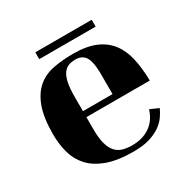

<svg xmlns="http://www.w3.org/2000/svg" viewBox="-155 -759 961 973"><g transform="rotate(-30 325.5 -272.5)"><path d="M175 -575V-615H505V-575ZM580 -55Q571 -34 555 -11.5Q539 11 513 29Q487 47 449 58.5Q411 70 357 70Q263 70 202 47.5Q141 25 106.5 -13.5Q72 -52 58.5 -102.5Q45 -153 45 -209Q45 -308 67.5 -368Q90 -428 129 -460.5Q168 -493 221.5 -503Q275 -513 337 -513Q414 -513 465.5 -491.5Q517 -470 548 -429.5Q579 -389 592 -331Q605 -273 606 -201H235V-130Q235 -80 243.5 -47.5Q252 -15 268.5 4.5Q285 24 309.5 31.5Q334 39 366 39Q426 39 469 10Q512 -19 530 -77ZM332 -482Q309 -482 291 -475Q273 -468 260.5 -450Q248 -432 241.5 -400.5Q235 -369 235 -319V-236H408V-331Q410 -413 393 -447.5Q376 -482 332 -482Z"/></g></svg>

Font: Cafe24 ClassicType
Style: Regular
Weight: 400
Designer: Cafe24 thkim, hmlim, mnelim & 4IR
Foundry: Cafe24
Version: Version 1.000